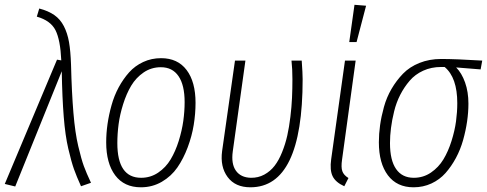

<svg xmlns="http://www.w3.org/2000/svg" viewBox="-26 -777 2049 808"><path d="M139.2 -741.2Q177.7 -731 202.6 -713.6Q227.5 -696.3 242.7 -667Q257.8 -637.7 264.4 -599.9Q271 -562 272.9 -504.9Q275.9 -385.7 283 -302Q290 -218.3 303.2 -162.4Q316.4 -106.4 326.9 -77.9Q337.4 -49.3 356.9 -7.8L314.9 6.8Q295.9 -35.2 285.2 -65.4Q274.4 -95.7 261.5 -150.9Q248.5 -206.1 242.2 -286.1Q235.8 -366.2 233.9 -477.1L38.1 7.8L-5.9 -2.9L213.9 -525.9L231.9 -522.9Q228 -609.4 207.5 -649.9Q187 -690.4 128.9 -707Z M566.9 11.2Q496.6 11.2 458.7 -39.3Q420.9 -89.8 420.9 -178.2Q420.9 -215.8 426.5 -254.9Q432.1 -293.9 443.4 -334.2Q454.6 -374.5 473.6 -409.7Q492.7 -444.8 517.3 -472.4Q542 -500 576.7 -516.1Q611.3 -532.2 651.9 -532.2Q721.7 -532.2 759.3 -482.4Q796.9 -432.6 796.9 -344.2Q796.9 -298.8 789.3 -251.7Q781.7 -204.6 763.9 -157Q746.1 -109.4 720.5 -72.3Q694.8 -35.2 655 -12Q615.2 11.2 566.9 11.2ZM567.9 -28.8Q607.4 -28.8 639.6 -50.5Q671.9 -72.3 692.1 -106.2Q712.4 -140.1 726.1 -183.8Q739.7 -227.5 745.4 -268.3Q751 -309.1 751 -347.2Q751 -418.9 725.3 -456.5Q699.7 -494.1 650.9 -494.1Q610.8 -494.1 578.6 -472.2Q546.4 -450.2 526.1 -416.3Q505.9 -382.3 492.2 -338.6Q478.5 -294.9 473.1 -254.2Q467.8 -213.4 467.8 -174.8Q467.8 -28.8 567.9 -28.8Z M1243.7 -522Q1247.6 -468.3 1247.6 -443.8Q1247.6 11.2 1027.8 11.2Q963.9 11.2 931.9 -32Q899.9 -75.2 908.7 -141.1L962.9 -522H1006.8L953.6 -140.1Q946.3 -87.4 966.8 -58.6Q987.3 -29.8 1029.8 -28.8Q1060.5 -28.3 1086.2 -42.2Q1111.8 -56.2 1129.6 -79.3Q1147.5 -102.5 1161.1 -136.5Q1174.8 -170.4 1182.9 -206.3Q1190.9 -242.2 1196 -284.9Q1201.2 -327.6 1202.9 -365.5Q1204.6 -403.3 1204.6 -443.8Q1204.6 -487.3 1200.7 -522Z M1465.8 -756.8 1514.6 -752.9 1474.6 -600.1H1443.8ZM1470.7 -522 1413.6 -106Q1408.7 -73.2 1414.6 -56.6Q1420.4 -40 1440.4 -27.8L1422.9 6.8Q1386.2 -9.8 1373.8 -35.4Q1361.3 -61 1367.7 -106.9L1425.8 -522Z M1714.4 11.2Q1644.5 11.2 1606.4 -39.3Q1568.4 -89.8 1568.4 -178.2Q1568.4 -213.4 1573.5 -250Q1578.6 -286.6 1589.8 -327.1Q1601.1 -367.7 1621.6 -402.8Q1642.1 -438 1669.9 -466.8Q1697.8 -495.6 1739.3 -512.2Q1780.8 -528.8 1830.6 -528.8Q1891.6 -528.8 2003.4 -522L1996.6 -484.9L1893.6 -493.2Q1917 -469.7 1931.2 -429.9Q1945.3 -390.1 1945.3 -340.8Q1945.3 -304.7 1939.7 -266.1Q1934.1 -227.5 1922.9 -187.5Q1911.6 -147.5 1892.6 -112.1Q1873.5 -76.7 1848.9 -48.8Q1824.2 -21 1789.6 -4.9Q1754.9 11.2 1714.4 11.2ZM1715.3 -28.8Q1755.4 -28.8 1787.6 -50.8Q1819.8 -72.8 1840.1 -106.4Q1860.4 -140.1 1874 -183.3Q1887.7 -226.6 1893.1 -266.4Q1898.4 -306.2 1898.4 -342.8Q1898.4 -450.7 1845.2 -495.1H1830.6Q1789.1 -495.1 1754.9 -479.5Q1720.7 -463.9 1697.8 -437Q1674.8 -410.2 1658.2 -377.7Q1641.6 -345.2 1632.6 -308.1Q1623.5 -271 1619.4 -238.3Q1615.2 -205.6 1615.2 -174.8Q1615.2 -102.5 1640.9 -65.7Q1666.5 -28.8 1715.3 -28.8Z"/></svg>

Font: Fira Sans Compressed ExtraLight
Style: Italic
Weight: 250
Width: 3
Italic angle: -8°
Designer: Carrois Corporate & Edenspiekermann AG
Foundry: Carrois Corporate GbR & Edenspiekermann AG
Version: Version 4.203;PS 004.203;hotconv 1.0.88;makeotf.lib2.5.64775